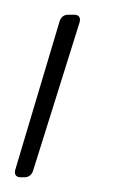

<svg xmlns="http://www.w3.org/2000/svg" viewBox="-20 -173 169 261"><path d="M8 68H13C19 68 23 65 25 59L88 -142C90 -148 88 -153 81 -153H73C67 -153 63 -150 61 -144L1 57C-1 63 1 68 8 68Z"/></svg>

Font: Barlow Condensed Thin
Style: Italic
Weight: 250
Width: 3
Italic angle: -7°
Designer: Jeremy Tribby
Foundry: Tribby Type
Version: Version 1.422;hotconv 1.0.109;makeotfexe 2.5.65596